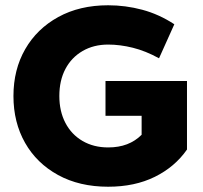

<svg xmlns="http://www.w3.org/2000/svg" viewBox="-20 -698 770 728"><path d="M390 10Q281 10 200 -34.5Q119 -79 75 -156.5Q31 -234 31 -334Q31 -434 75.5 -511.5Q120 -589 201 -633.5Q282 -678 390 -678Q456 -678 519.5 -661Q583 -644 641 -606L583 -477Q532 -505 483.5 -517Q435 -529 390 -529Q335 -529 293 -504.5Q251 -480 228 -436.5Q205 -393 205 -334Q205 -276 228 -232Q251 -188 293 -163.5Q335 -139 390 -139Q430 -139 461.5 -151Q493 -163 517 -187V-259H380V-391H689V-131Q643 -65 567 -27.5Q491 10 390 10Z"/></svg>

Font: Gantari ExtraBold
Style: Regular
Weight: 800
Version: Version 1.000